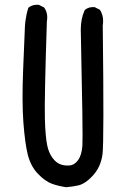

<svg xmlns="http://www.w3.org/2000/svg" viewBox="-20 -776 540 802"><path d="M255.9 5.9Q248.5 4.9 241 3.4Q233.4 2 226.1 0.2Q218.8 -1.5 211.4 -3.7Q204.1 -5.9 197.3 -8.3Q168.5 -18.6 138.2 -50.3Q107.9 -82 95.7 -131.3Q84 -179.7 77.6 -265.6Q71.3 -351.6 76.7 -486.3Q82 -621.6 84 -662.6Q84.5 -676.3 86.4 -689.7Q88.4 -703.1 91.1 -716.3Q93.8 -729.5 98.1 -742.2L98.6 -743.7L100.1 -745.1Q117.2 -757.8 141.1 -755.9H142.1L143.1 -755.4L162.6 -745.6L164.1 -744.6L165 -743.7Q181.6 -720.2 175.8 -687Q165 -354.5 167.5 -279.3Q168.5 -242.2 170.9 -215.1Q173.3 -188 176.8 -170.9Q183.1 -138.2 199.2 -116.7Q207 -106 215.3 -99.4Q223.6 -92.8 232.9 -89.4Q251.5 -83 272 -85Q281.2 -85.9 289.8 -91.3Q298.3 -96.7 305.9 -106.9Q313.5 -117.2 318.1 -132.3Q322.8 -147.5 324.2 -167.5Q327.1 -208 317.4 -652.3Q317.4 -674.3 321.3 -694.6Q325.2 -714.8 333.5 -732.9L334 -733.9L335 -734.9Q350.6 -748 374.5 -746.1H375.5L376.5 -745.6L396 -735.8L397.5 -734.9L398.4 -733.4Q415 -706.5 409.2 -669.4Q415 -184.1 408.2 -131.8Q400.9 -78.6 368.7 -43.5Q357.9 -31.7 347.9 -23.4Q337.9 -15.1 328.1 -9.8Q318.4 -4.4 309.1 -2Q283.2 3.9 257.3 5.9H256.8Z"/></svg>

Font: NaikaiFont
Style: SemiBold
Weight: 600
Version: Version 1.89